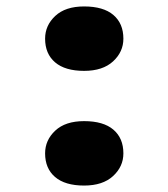

<svg xmlns="http://www.w3.org/2000/svg" viewBox="-20 -565 523 596"><path d="M241 11Q182 11 151 -15.5Q120 -42 120 -89Q120 -130 151.5 -159.5Q183 -189 241 -189Q301 -189 332 -162.5Q363 -136 363 -89Q363 -48 331 -18.5Q299 11 241 11ZM241 -345Q182 -345 151 -371.5Q120 -398 120 -445Q120 -486 151.5 -515.5Q183 -545 241 -545Q301 -545 332 -518.5Q363 -492 363 -445Q363 -404 331 -374.5Q299 -345 241 -345Z"/></svg>

Font: Lexend Mega Black
Style: Regular
Weight: 900
Version: Version 1.007